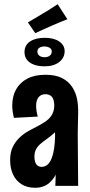

<svg xmlns="http://www.w3.org/2000/svg" viewBox="-20 -880 427 909"><path d="M242 0 245 -91 237 -381Q236 -411 225 -422.5Q214 -434 195 -434Q174 -434 162.5 -419.5Q151 -405 151 -379Q151 -367 153 -354.5Q155 -342 159 -328L46 -322Q42 -337 40 -352Q38 -367 38 -381Q38 -424 56 -456.5Q74 -489 109 -507.5Q144 -526 195 -526Q243 -526 273.5 -510.5Q304 -495 321.5 -468.5Q339 -442 345 -410Q351 -378 350 -345L348 -247L350 0ZM146 9Q108 9 81.5 -8Q55 -25 41.5 -54.5Q28 -84 28 -122Q28 -159 40.5 -184.5Q53 -210 73 -229Q93 -248 118 -261.5Q143 -275 168 -288Q184 -297 197 -306Q210 -315 219 -326.5Q228 -338 232.5 -351.5Q237 -365 237 -381L288 -352Q284 -317 270 -292.5Q256 -268 237.5 -251Q219 -234 200 -221Q183 -209 170 -197.5Q157 -186 150 -172Q143 -158 143 -138Q143 -124 146.5 -113Q150 -102 158 -96Q166 -90 177 -90Q197 -90 211 -106.5Q225 -123 233 -159.5Q241 -196 241 -255L283 -307Q283 -238 277 -180.5Q271 -123 256 -80.5Q241 -38 214 -14.5Q187 9 146 9ZM192 -566Q162 -566 140.5 -574Q119 -582 107.5 -597Q96 -612 96 -633Q96 -666 122 -683.5Q148 -701 192 -701Q235 -701 260.5 -683.5Q286 -666 286 -638Q286 -606 260 -586Q234 -566 192 -566ZM192 -609Q197 -609 205 -611Q213 -613 219 -619.5Q225 -626 225 -637Q225 -648 214.5 -654Q204 -660 190 -660Q176 -660 166.5 -654Q157 -648 157 -635Q157 -628 161 -622Q165 -616 172.5 -612.5Q180 -609 192 -609ZM147 -723 112 -774Q127 -783 144.5 -793Q162 -803 186 -818Q209 -831 225 -842Q241 -853 253 -860L299 -789Q280 -782 263 -774.5Q246 -767 224 -758Q208 -751 185 -740.5Q162 -730 147 -723Z"/></svg>

Font: Truculenta ExtraBold
Style: Regular
Weight: 800
Version: Version 1.002